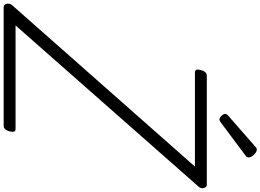

<svg xmlns="http://www.w3.org/2000/svg" viewBox="-257 -1216 1423 1049"><g transform="rotate(90 454.5 -691.5)"><path d="M-31 0Q-40 0 -45.5 -7.5Q-51 -15 -50 -26.5Q-49 -38 -41 -47L840 -1045H326Q315 -1045 311.5 -1053Q308 -1061 313 -1078Q317 -1094 325 -1102Q333 -1110 344 -1110H939Q953 -1110 957.5 -1093.5Q962 -1077 948 -1063L69 -65H635Q646 -65 649 -57Q652 -49 648 -33Q644 -17 636 -8.5Q628 0 617 0ZM583 -1179Q574 -1179 563 -1190Q552 -1201 552 -1210Q552 -1213 553.5 -1216.5Q555 -1220 560 -1225L729 -1373Q734 -1378 738 -1380.5Q742 -1383 748 -1383Q756 -1383 765.5 -1376Q775 -1369 782.5 -1359Q790 -1349 790 -1340Q790 -1334 788.5 -1330Q787 -1326 778 -1320L600 -1187Q595 -1184 591 -1181.5Q587 -1179 583 -1179Z"/></g></svg>

Font: Playwrite CU Light
Style: Regular
Weight: 300
Designer: Veronika Burian, José Scaglione
Foundry: TypeTogether
Version: Version 1.002